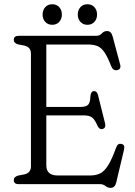

<svg xmlns="http://www.w3.org/2000/svg" viewBox="-20 -869 638 906"><path d="M45 -681Q45 -700 68.5 -700H434Q450.5 -700 460.5 -711.2Q470.5 -722.5 485 -722.5Q505 -722.5 511.5 -697L547 -564.5Q553 -541.5 532 -538Q513.5 -534.5 504.5 -557Q487.5 -601.5 472.2 -623.2Q457 -645 438.8 -652Q420.5 -659 395 -659H198.5V-364.5H361Q386 -364.5 396 -375Q406 -385.5 406.5 -414.5Q408.5 -437 421.5 -439Q437.5 -440.5 442.5 -420.5L475.5 -288Q481 -265 464.5 -260.5Q449.5 -256 440 -275.5Q428 -304 415 -314.2Q402 -324.5 375.5 -324.5H198.5V-89.5Q198.5 -41 251.5 -41H405.5Q433 -41 452.8 -50.8Q472.5 -60.5 490.2 -88.8Q508 -117 528.5 -174Q536 -193.5 552.5 -190Q571.5 -186.5 565 -162L528.5 -8Q522.5 17.5 502 17.5Q489 17.5 478 8.8Q467 0 452.5 0H68.5Q45 0 45 -19Q45 -34.5 65.5 -40.5L94.5 -46Q126 -53 126 -84V-616Q126 -647 94.5 -654L65.5 -659.5Q45 -665.5 45 -681ZM226.5 -752Q206 -752 193.5 -765.8Q181 -779.5 181 -800.5Q181 -821.5 193.5 -835.2Q206 -849 226.5 -849Q247 -849 259.5 -835.2Q272 -821.5 272 -800.5Q272 -779.5 259.5 -765.8Q247 -752 226.5 -752ZM392.5 -752Q372 -752 359.5 -765.8Q347 -779.5 347 -800.5Q347 -821.5 359.5 -835.2Q372 -849 392.5 -849Q413 -849 425.5 -835.2Q438 -821.5 438 -800.5Q438 -779.5 425.5 -765.8Q413 -752 392.5 -752Z"/></svg>

Font: Fraunces 72pt S100 Light
Style: Regular
Weight: 300
Version: Version 1.000; ttfautohint (v1.8.3)